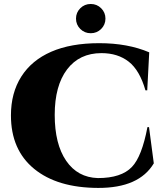

<svg xmlns="http://www.w3.org/2000/svg" viewBox="-20 -931 833 965"><path d="M488.5 -785.5Q467 -764 436 -764Q405 -764 383.5 -785.5Q362 -807 362 -837.5Q362 -868 383.5 -889.5Q405 -911 436 -911Q467 -911 488.5 -889.5Q510 -868 510 -837.5Q510 -807 488.5 -785.5ZM35 -351Q35 -464 87 -546Q139 -628 237.5 -671Q336 -714 479 -714Q622 -714 730 -668L720 -477H711Q682 -578 627 -621Q572 -664 490 -664Q379 -664 317 -582Q255 -500 255 -353.5Q255 -207 312.5 -123Q370 -39 472 -36Q590 -36 643 -92Q693 -144 721 -292H729L753 -110Q679 14 473.5 13.5Q268 13 151.5 -82.5Q35 -178 35 -351Z"/></svg>

Font: Cinzel Decorative Black
Style: Regular
Weight: 900
Designer: Natanael Gama
Version: Version 1.002;PS 001.002;hotconv 1.0.56;makeotf.lib2.0.21325